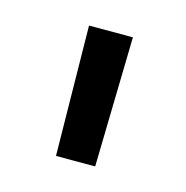

<svg xmlns="http://www.w3.org/2000/svg" viewBox="-50 -740 307 317"><g transform="rotate(15 104.0 -581.0)"><path d="M70 -470 67 -692H142L137 -470Z"/></g></svg>

Font: Titillium Web[RUS by Daymarius]
Style: Regular
Weight: 400
Designer: Cyrillization by Daymarius
Foundry: Cyrillization by Daymarius
Version: Version 1.002 September 11, 2018